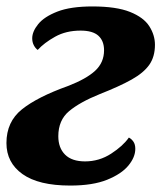

<svg xmlns="http://www.w3.org/2000/svg" viewBox="-20 -566 503 596"><path d="M198 10Q100 10 50 -25.5Q0 -61 0 -122Q0 -188 48 -226.5Q96 -265 191 -299Q248 -321 275.5 -346.5Q303 -372 303 -410Q303 -439 285.5 -455Q268 -471 230 -471Q185 -471 151 -452Q117 -433 97 -411Q90 -416 85 -425.5Q80 -435 80 -447Q80 -468 98.5 -491Q117 -514 158 -530Q199 -546 267 -546Q341 -546 383.5 -529Q426 -512 443.5 -484.5Q461 -457 461 -427Q461 -390 443.5 -365Q426 -340 388.5 -319Q351 -298 290 -274Q228 -249 194.5 -221Q161 -193 161 -143Q161 -107 182 -86Q203 -65 244 -65Q288 -65 325 -89Q362 -113 380 -139Q388 -135 394 -126.5Q400 -118 400 -104Q400 -78 378.5 -52Q357 -26 312.5 -8Q268 10 198 10Z"/></svg>

Font: Noto Serif SemiCondensed ExtraBold
Style: Italic
Weight: 800
Width: 4
Italic angle: -12°
Designer: Monotype Design Team
Foundry: Monotype Imaging Inc.
Version: Version 2.014; ttfautohint (v1.8.4.7-5d5b)